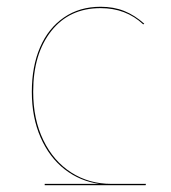

<svg xmlns="http://www.w3.org/2000/svg" viewBox="-20 -547 504 567"><path d="M112 -4H273Q216 -12 171 -47Q126 -82 100 -141Q74 -200 74 -276Q74 -351 98.5 -407.5Q123 -464 169 -495.5Q215 -527 277 -527Q316 -527 347 -514.5Q378 -502 406 -477L403 -475Q352 -523 277 -523Q185 -523 131.5 -455.5Q78 -388 78 -276Q78 -195 108 -133Q138 -71 190.5 -37.5Q243 -4 308 -4H411L410 0H112Z"/></svg>

Font: FiraGO Four
Style: Regular
Weight: 100
Designer: bBox Type
Foundry: bBox Type GmbH
Version: Version 1.001